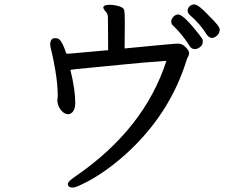

<svg xmlns="http://www.w3.org/2000/svg" viewBox="-20 -785 1040 872"><path d="M865.2 -562Q850.1 -562 841.8 -575.2Q809.1 -627.9 764.2 -670.9Q757.8 -676.8 757.8 -688Q757.8 -698.2 767.3 -708.7Q776.9 -719.2 790 -719.2Q813 -719.2 884.8 -627.9Q897 -610.8 898.9 -607.9Q900.9 -605 900.9 -594.2Q900.9 -582 889.4 -572Q877.9 -562 865.2 -562ZM311 66.9Q288.1 66.9 288.1 49.8Q288.1 39.1 325.2 14.2Q636.2 -200.2 735.8 -508.8Q615.2 -500 548.1 -492.9Q481 -485.8 396 -478Q311 -470.2 299.8 -467.8Q321.8 -376 321.8 -319.8Q321.8 -272 291 -266.1Q272.9 -266.1 258.1 -283.4Q243.2 -300.8 240.2 -326.2L242.2 -348.1Q242.2 -400.9 231.7 -462.9Q221.2 -524.9 214.6 -549.1Q208 -573.2 208 -582Q208 -611.8 230 -611.8Q241.2 -611.8 248 -606.9Q264.2 -595.2 280.8 -542Q285.2 -541 291 -541L471.2 -557.1L470.2 -705.1Q470.2 -722.2 459.7 -732.7Q449.2 -743.2 449.2 -752.9Q453.1 -763.2 477.1 -763.2Q498 -763.2 519 -757.1Q540 -751 543.5 -741Q546.9 -731 546.9 -682.1L545.9 -564.9Q770 -586.9 788.1 -586.9Q808.1 -586.9 823.5 -570.6Q838.9 -554.2 838.9 -544.9Q838.9 -535.2 834.5 -528.1Q830.1 -521 828.1 -514.2Q751 -263.2 545.9 -80.1Q448.2 5.9 358.9 48.8Q323.2 66.9 311 66.9ZM942.9 -612.8Q930.2 -612.8 918.9 -627.9Q892.1 -672.9 839.8 -719.2Q832 -727.1 832 -736.8Q832 -748 841.6 -756.6Q851.1 -765.1 861.8 -765.1Q881.8 -765.1 932.1 -710Q978 -666 978 -650.9Q978 -634.8 966.1 -623.8Q954.1 -612.8 942.9 -612.8Z"/></svg>

Font: LXGW WenKai Mono GB Screen
Style: Regular
Weight: 400
Monospace: yes
Designer: LXGW / Fontworks Inc.
Foundry: LXGW / Fontworks Inc.
Version: Version 1.510;January 18,2025